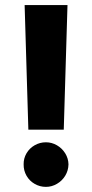

<svg xmlns="http://www.w3.org/2000/svg" viewBox="-20 -727 363 757"><path d="M231.4 -215.8H91.8L77.1 -707H246.1ZM73.2 -79.1Q72.8 -102.5 84.5 -122.6Q96.2 -142.6 116.7 -154.3Q137.2 -166 161.1 -166Q184.1 -166 204.3 -154.3Q224.6 -142.6 237.1 -122.6Q249.5 -102.5 250 -79.1Q249.5 -54.7 237.3 -34.4Q225.1 -14.2 204.6 -2.2Q184.1 9.8 161.1 9.8Q137.2 9.8 116.7 -2Q96.2 -13.7 84.5 -34.2Q72.8 -54.7 73.2 -79.1Z"/></svg>

Font: Pretendard ExtraBold
Style: Regular
Weight: 800
Designer: Base glyphs from Inter by Rasmus Andersson; Hangeul glyphs from Noto Sans CJK(Source Han Sans) by Jang Soo-young and Kan
Foundry: Kil Hyung-jin
Version: Version 1.309